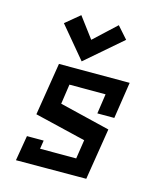

<svg xmlns="http://www.w3.org/2000/svg" viewBox="-102 -738 675 812"><g transform="rotate(15 235.0 -332.0)"><path d="M130.9 -73.2 136.7 -110.4H63.5L44.9 0L352.5 -1L388.7 -226.6L168 -280.3L180.7 -367.2H338.9L326.2 -280.3H400.4L424.8 -440.4H115.2L78.1 -210L301.8 -156.2L289.1 -73.2ZM205.1 -475.6 90.8 -612.3 153.3 -664.1 220.7 -574.2 317.4 -664.1 363.3 -612.3Z"/></g></svg>

Font: Geo
Style: Oblique
Weight: 500
Italic angle: -11°
Version: Version 001.2